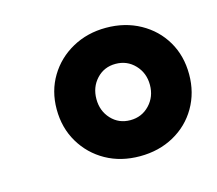

<svg xmlns="http://www.w3.org/2000/svg" viewBox="-59 -782 528 468"><g transform="rotate(-15 204.5 -548.0)"><path d="M242 -386Q194 -386 156.5 -407Q119 -428 97 -465Q75 -502 75 -549Q75 -595 97 -631.5Q119 -668 157 -689Q195 -710 242 -710Q290 -710 328 -689Q366 -668 387.5 -631.5Q409 -595 409 -548Q409 -502 387.5 -465Q366 -428 328 -407Q290 -386 242 -386ZM242 -477Q271 -477 290.5 -497.5Q310 -518 310 -548Q310 -578 290.5 -598.5Q271 -619 242 -619Q213 -619 194 -598.5Q175 -578 175 -548Q175 -518 194 -497.5Q213 -477 242 -477Z"/></g></svg>

Font: Nunito Sans 12pt ExtraLight 12pt Black
Style: Italic
Weight: 900
Italic angle: -9°
Version: Version 3.101;gftools[0.9.27]